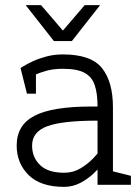

<svg xmlns="http://www.w3.org/2000/svg" viewBox="-20 -720 535 748"><path d="M230 8Q138 8 91.5 -38Q45 -84 45 -153Q45 -233 114.5 -269Q184 -305 335 -305H360V-250Q222 -250 163.5 -228Q105 -206 105 -153Q105 -107 136 -77Q167 -47 230 -47ZM87 -413 60 -455Q60 -455 73 -463Q86 -471 108.5 -481.5Q131 -492 161 -500Q191 -508 225 -508V-452Q189 -452 161.5 -444.5Q134 -437 115 -427.5Q96 -418 87 -413ZM420 -250 360 -305Q360 -356 349 -388.5Q338 -421 309 -436.5Q280 -452 225 -452V-508Q335 -508 377.5 -454.5Q420 -401 420 -302ZM388 -160 420 -140Q420 -140 411 -125Q402 -110 385 -88Q368 -66 344.5 -44Q321 -22 292 -7Q263 8 230 8V-47Q265 -47 293.5 -64Q322 -81 343.5 -103.5Q365 -126 376.5 -143Q388 -160 388 -160ZM420 -45 360 -60V-305L420 -250ZM360 -60 420 -140V0H360ZM410 0V-55L490 -35V0ZM120 -355H85L60 -455H120ZM190 -560 310 -700H370L260 -560ZM260 -560H190L80 -700H140Z"/></svg>

Font: Epunda Slab Light
Style: Regular
Weight: 300
Designer: Simon Atzbach
Foundry: typofactur
Version: Version 1.102